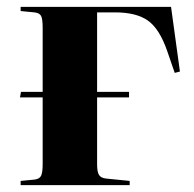

<svg xmlns="http://www.w3.org/2000/svg" viewBox="-20 -538 565 558"><path d="M40 0V-12.2L80.1 -16.1Q94.2 -17.6 99.1 -26.6Q104 -35.6 104 -62V-254.9H38.1L41 -271H104V-457Q104 -482.9 99.4 -491.7Q94.7 -500.5 80.1 -502L40 -505.9V-518.1H477.1L502.9 -330.1L487.8 -326.2L465.8 -390.1Q443.4 -454.6 409.7 -478.3Q376 -502 314.9 -502H262.2V-271H355V-254.9H262.2V-60.1Q262.2 -38.6 267.8 -29.5Q273.4 -20.5 289.1 -19L356.9 -12.2V0Z"/></svg>

Font: Display Regular
Style: Bold
Weight: 700
Designer: Latin by Veronika Burian and Jose Scaglione. Greek by Irene Vlachou. Cyrillic by Vera Evstafieva.
Foundry: TypeTogether
Version: Version 3.002